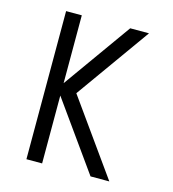

<svg xmlns="http://www.w3.org/2000/svg" viewBox="-102 -754 754 839"><g transform="rotate(15 275.0 -335.0)"><path d="M94 0V-670H165V-363L384 -670H469L230 -335L469 0H384L165 -307V0Z"/></g></svg>

Font: Lode Term
Style: Regular
Weight: 400
Monospace: yes
Designer: Belleve Invis
Foundry: Belleve Invis
Version: Version 29.2.0